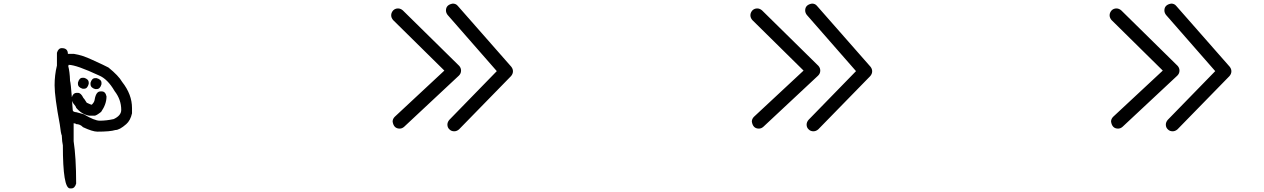

<svg xmlns="http://www.w3.org/2000/svg" viewBox="-20 -773 7040 1069"><path d="M518 -277C531 -277 540 -286 545 -304V-312C545 -324 536 -333 518 -338H510C497 -338 489 -329 484 -312V-304C484 -291 493 -282 510 -277ZM448 -279C461 -279 469 -288 474 -306V-313C474 -326 465 -335 448 -340H440C427 -340 419 -331 414 -313V-306C414 -293 423 -284 440 -279ZM535 -101C516 -101 486 -113 446 -137L406 -148C392 -149 385 -153 385 -160L381 -212C382 -208 384 -204 387 -199C398 -186 404 -177 404 -173C425 -148 449 -134 476 -129H507C513 -129 525 -136 543 -150C563 -179 573 -207 573 -236C569 -255 560 -264 547 -264H539C523 -264 512 -249 507 -218C506 -208 500 -199 491 -190C487 -190 478 -194 463 -201C452 -219 445 -228 444 -228C435 -247 425 -256 414 -256H406C394 -256 385 -248 380 -232C376 -283 373 -314 370 -323C369 -359 365 -386 360 -405C361 -407 362 -409 362 -412C391 -412 447 -392 531 -353C563 -340 592 -311 618 -266C643 -234 655 -199 655 -161C655 -140 641 -123 613 -110C586 -104 560 -101 535 -101ZM377 276C390 276 399 267 404 249C404 150 399 72 390 13V-87C399 -86 403 -84 404 -82C419 -82 432 -76 442 -65C478 -48 505 -40 522 -40C570 -40 603 -43 622 -49C638 -49 658 -60 683 -82C698 -95 709 -115 715 -142V-171C715 -222 697 -270 660 -317C647 -340 621 -367 584 -397C571 -404 540 -419 491 -441C457 -457 424 -468 392 -473H358C358 -494 347 -505 324 -505C311 -505 302 -496 297 -479V-408C288 -372 284 -335 284 -298C284 -254 294 -181 313 -80C317 -44 321 -24 324 -19C325 6 327 24 330 36C330 196 343 276 370 276Z M2205 -57C2214 -57 2222 -60 2230 -67L2535 -352C2543 -360 2547 -369 2547 -380C2547 -389 2544 -398 2537 -406L2223 -715C2215 -722 2206 -726 2196 -726C2185 -726 2176 -722 2169 -715C2162 -707 2158 -698 2158 -688C2158 -678 2162 -669 2169 -661L2454 -380L2178 -123C2170 -115 2166 -106 2166 -96C2170 -70 2183 -57 2205 -57ZM2509 -42C2519 -42 2528 -46 2536 -53L2825 -349C2832 -357 2836 -366 2836 -376C2836 -385 2833 -393 2827 -401L2529 -740C2522 -749 2512 -753 2501 -753C2476 -749 2463 -736 2463 -715C2463 -706 2466 -698 2472 -690L2746 -377L2482 -106C2475 -98 2471 -89 2471 -79C2471 -68 2475 -59 2483 -52C2490 -45 2499 -42 2509 -42Z M4205 -57C4214 -57 4222 -60 4230 -67L4535 -352C4543 -360 4547 -369 4547 -380C4547 -389 4544 -398 4537 -406L4223 -715C4215 -722 4206 -726 4196 -726C4185 -726 4176 -722 4169 -715C4162 -707 4158 -698 4158 -688C4158 -678 4162 -669 4169 -661L4454 -380L4178 -123C4170 -115 4166 -106 4166 -96C4170 -70 4183 -57 4205 -57ZM4509 -42C4519 -42 4528 -46 4536 -53L4825 -349C4832 -357 4836 -366 4836 -376C4836 -385 4833 -393 4827 -401L4529 -740C4522 -749 4512 -753 4501 -753C4476 -749 4463 -736 4463 -715C4463 -706 4466 -698 4472 -690L4746 -377L4482 -106C4475 -98 4471 -89 4471 -79C4471 -68 4475 -59 4483 -52C4490 -45 4499 -42 4509 -42Z M6205 -57C6214 -57 6222 -60 6230 -67L6535 -352C6543 -360 6547 -369 6547 -380C6547 -389 6544 -398 6537 -406L6223 -715C6215 -722 6206 -726 6196 -726C6185 -726 6176 -722 6169 -715C6162 -707 6158 -698 6158 -688C6158 -678 6162 -669 6169 -661L6454 -380L6178 -123C6170 -115 6166 -106 6166 -96C6170 -70 6183 -57 6205 -57ZM6509 -42C6519 -42 6528 -46 6536 -53L6825 -349C6832 -357 6836 -366 6836 -376C6836 -385 6833 -393 6827 -401L6529 -740C6522 -749 6512 -753 6501 -753C6476 -749 6463 -736 6463 -715C6463 -706 6466 -698 6472 -690L6746 -377L6482 -106C6475 -98 6471 -89 6471 -79C6471 -68 6475 -59 6483 -52C6490 -45 6499 -42 6509 -42Z"/></svg>

Font: linja lipamanka normal
Style: Regular
Weight: 400
Version: Version 1.000;February 20, 2023;FontCreator 14.0.0.2901 64-b